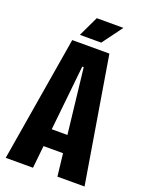

<svg xmlns="http://www.w3.org/2000/svg" viewBox="-150 -876 722 950"><g transform="rotate(20 210.5 -401.5)"><path d="M113.2 -660H308.8L418.2 0H275.3L212.3 -553.7H204.7L146.7 0H3.2ZM98.8 -210.7H316.8V-118.5H98.8ZM139.8 -697.2 190.2 -803.3H330.5L252.3 -697.2Z"/></g></svg>

Font: Bricolage Grotesque 96pt Condensed ExBd
Style: Regular
Weight: 800
Width: 3
Designer: Mathieu Triay
Foundry: Atelier Triay
Version: Version 1.001;Glyphs 3.2 (3207)